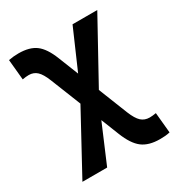

<svg xmlns="http://www.w3.org/2000/svg" viewBox="-179 -650 943 1008"><g transform="rotate(-30 293.0 -146.0)"><path d="M499.5 234.4Q431.6 234.4 392.6 204.6Q353.5 174.8 324.7 102.1L281.7 -6.3L183.6 224.6H33.7L230 -136.2L157.2 -318.8Q139.2 -364.3 119.1 -383.1Q99.1 -401.9 69.8 -401.9Q52.7 -401.9 31.2 -397.9L19.5 -521.5Q48.3 -527.3 79.6 -527.3Q146.5 -527.3 184.3 -499Q222.2 -470.7 250 -400.4L298.3 -278.8L402.3 -517.6H552.2L349.6 -149.9L419.4 25.9Q438 71.8 458.3 90.3Q478.5 108.9 509.3 108.9Q516.1 108.9 527.3 107.9Q538.6 106.9 547.9 105L559.6 228.5Q545.9 231.9 530 233.2Q514.2 234.4 499.5 234.4Z"/></g></svg>

Font: Cascadia Code NF
Style: Bold
Weight: 700
Monospace: yes
Designer: Aaron Bell
Foundry: Saja Typeworks
Version: Version 2404.023; ttfautohint (v1.8.4)